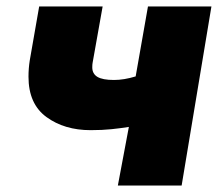

<svg xmlns="http://www.w3.org/2000/svg" viewBox="-20 -573 683 593"><path d="M260 -171Q179 -171 123.5 -211.5Q68 -252 68 -336Q68 -362 72 -387L101 -553H297L266 -379Q265 -374 265 -365Q265 -345 281 -335.5Q297 -326 332 -326Q363 -326 399 -337L437 -553H633L541 0H344L378 -181Q353 -177 324.5 -174Q296 -171 260 -171Z"/></svg>

Font: Nebula Sans Black
Style: Regular
Weight: 900
Italic angle: -9°
Designer: Paul D. Hunt for Adobe (as Source Sans)
Foundry: Nebula Entertainment & Broadcasting LLC
Version: Version 1.010